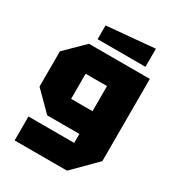

<svg xmlns="http://www.w3.org/2000/svg" viewBox="-204 -851 1017 1112"><g transform="rotate(30 305.0 -294.5)"><path d="M66 140V-20H372V-80H157L35 -202V-438L159 -560H566V-10L416 140ZM229 -400V-232H372V-400ZM189 -608V-700L509 -729V-608Z"/></g></svg>

Font: Tektur ExtraBold
Style: Regular
Weight: 800
Designer: Adam Jagosz
Foundry: Adam Jagosz
Version: Version 1.005;gftools[0.9.30]